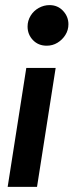

<svg xmlns="http://www.w3.org/2000/svg" viewBox="-20 -542 313 752"><path d="M10 190 83 -276H198L125 190ZM163 -363Q130 -363 109 -385Q88 -407 88 -438Q88 -461 100 -480.5Q112 -500 132 -511Q152 -522 174 -522Q206 -522 227 -499.5Q248 -477 248 -447Q248 -424 236 -405Q224 -386 205 -374.5Q186 -363 163 -363Z"/></svg>

Font: MuseoModerno Medium
Style: Italic
Weight: 500
Italic angle: -9°
Designer: Pablo Cosgaya, Héctor Gatti, Marcela Romero, and the Authors of The MuseoModerno Project.
Foundry: Omnibus-Type Team
Version: Version 1.003